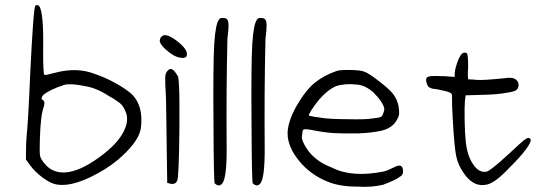

<svg xmlns="http://www.w3.org/2000/svg" viewBox="-20 -722 2120 754"><path d="M119.1 -700.2Q127 -705.1 133.8 -698.2Q152.3 -673.8 149.4 -518.6Q149.4 -431.6 154.3 -427.7Q157.2 -425.8 197.3 -436.5Q282.2 -459 352.5 -431.6Q393.6 -418 437 -393.6Q480.5 -369.1 501 -348.6Q543.9 -302.7 533.2 -218.8Q526.4 -171.9 462.9 -112.3Q424.8 -75.2 366.2 -42.5Q307.6 -9.8 261.7 0Q221.7 8.8 192.4 0Q173.8 -4.9 144.5 -26.9Q115.2 -48.8 96.7 -75.2L82 -95.7V-120.1Q82 -160.2 84 -180.7Q90.8 -245.1 98.6 -431.6Q111.3 -694.3 119.1 -700.2ZM313.5 -383.8Q257.8 -395.5 232.4 -388.7Q174.8 -370.1 149.4 -348.6Q144.5 -342.8 143.6 -336.9Q142.6 -331.1 147.5 -330.1Q150.4 -330.1 154.3 -320.3Q154.3 -309.6 152.3 -303.7Q139.6 -271.5 136.7 -180.7Q134.8 -125 137.2 -110.8Q139.6 -96.7 157.2 -77.1Q186.5 -42 237.3 -44.9Q293 -48.8 368.7 -103.5Q444.3 -158.2 467.8 -210Q485.4 -247.1 475.6 -277.3Q464.8 -309.6 443.4 -322.3Q425.8 -335.9 406.2 -345.7Q358.4 -377 313.5 -383.8Z M619.1 -582Q636.7 -590.8 676.8 -559.6Q716.8 -528.3 713.9 -506.8Q713.9 -495.1 698.2 -494.6Q682.6 -494.1 663.1 -503.9Q637.7 -519.5 622.6 -535.6Q607.4 -551.8 607.4 -561.5Q607.4 -574.2 619.1 -582ZM639.6 -445.3Q644.5 -451.2 651.4 -451.2Q662.1 -451.2 679.7 -420.9Q684.6 -389.6 684.6 -314.5Q685.5 -224.6 683.1 -126Q680.7 -27.3 676.8 -15.6Q670.9 2.9 651.4 0L636.7 -3.9L634.8 -133.8Q634.8 -172.9 633.3 -247.6Q631.8 -322.3 631.8 -337.9Q627.9 -402.3 628.9 -419.9Q629.9 -437.5 639.6 -445.3Z M840.8 -646.5Q847.7 -653.3 855.5 -651.4Q867.2 -651.4 871.1 -646.5Q877 -642.6 877.4 -624Q877.9 -605.5 873 -569.3Q868.2 -357.4 870.1 -146.5Q871.1 -22.5 852.5 -1Q839.8 13.7 823.2 -2Q819.3 -6.8 818.4 -232.4Q816.4 -468.8 821.3 -548.8Q826.2 -628.9 840.8 -646.5Z M990.2 -646.5Q997.1 -653.3 1004.9 -651.4Q1016.6 -651.4 1020.5 -646.5Q1026.4 -642.6 1026.9 -624Q1027.3 -605.5 1022.5 -569.3Q1017.6 -357.4 1019.5 -146.5Q1020.5 -22.5 1002 -1Q989.3 13.7 972.7 -2Q968.8 -6.8 967.8 -232.4Q965.8 -468.8 970.7 -548.8Q975.6 -628.9 990.2 -646.5Z M1299.8 -442.4Q1309.6 -447.3 1348.6 -447.3Q1394.5 -447.3 1412.6 -439.9Q1430.7 -432.6 1470.7 -401.4Q1509.8 -371.1 1524.4 -352.1Q1539.1 -333 1544.9 -306.6Q1547.9 -289.1 1547.4 -275.4Q1546.9 -261.7 1532.2 -241.2Q1513.7 -216.8 1476.6 -208.5Q1439.5 -200.2 1387.7 -198.2Q1330.1 -197.3 1292.5 -199.2Q1254.9 -201.2 1196.3 -212.9Q1169.9 -217.8 1168.5 -208.5Q1167 -199.2 1165.5 -185.1Q1164.1 -170.9 1182.6 -141.6Q1214.8 -89.8 1284.2 -63.5Q1363.3 -23.4 1488.3 -48.8Q1502.9 -52.7 1530.3 -66.4Q1557.6 -80.1 1562 -58.1Q1566.4 -36.1 1550.8 -28.3Q1536.1 -15.6 1483.4 3.9Q1436.5 14.6 1379.9 10.7Q1311.5 10.7 1263.7 -9.8Q1197.3 -37.1 1153.3 -91.8Q1109.4 -146.5 1109.4 -198.2Q1109.4 -241.2 1142.6 -302.7Q1180.7 -369.1 1217.3 -397.9Q1253.9 -426.8 1299.8 -442.4ZM1383.8 -389.6Q1336.9 -395.5 1299.8 -383.8Q1267.6 -370.1 1232.4 -330.1Q1190.4 -276.4 1193.4 -267.6Q1194.3 -267.6 1200.7 -266.1Q1207 -264.6 1215.8 -263.2Q1224.6 -261.7 1233.4 -260.7Q1268.6 -253.9 1346.7 -253.9Q1414.1 -252 1443.4 -256.8Q1468.8 -259.8 1475.1 -262.7Q1481.4 -265.6 1484.4 -275.4Q1489.3 -287.1 1489.3 -293.9Q1486.3 -318.4 1445.3 -360.4Q1414.1 -386.7 1383.8 -389.6Z M1793 -509.8Q1801.8 -519.5 1813.5 -512.7Q1818.4 -507.8 1818.4 -460Q1815.4 -410.2 1820.3 -410.2Q1837.9 -410.2 1853.5 -408.2Q1877 -406.2 1962.9 -415Q1989.3 -418.9 2000 -413.1Q2008.8 -409.2 2013.7 -400.4Q2021.5 -381.8 2007.8 -368.2Q1996.1 -361.3 1973.6 -358.4Q1933.6 -350.6 1875 -349.6L1808.6 -347.7L1805.7 -325.2Q1803.7 -300.8 1804.7 -248Q1805.7 -195.3 1808.6 -172.9Q1812.5 -116.2 1836.4 -79.1Q1860.4 -42 1890.6 -47.9Q1904.3 -49.8 1975.6 -115.2Q2028.3 -165 2043 -175.3Q2057.6 -185.5 2063.5 -174.8Q2068.4 -167 2045.9 -136.2Q2023.4 -105.5 1980.5 -63.5Q1928.7 -7.8 1895.5 2Q1841.8 16.6 1802.7 -40Q1778.3 -73.2 1771 -111.3Q1763.7 -149.4 1757.8 -257.8Q1754.9 -302.7 1754.9 -347.7Q1754.9 -352.5 1752 -355Q1749 -357.4 1739.3 -361.3Q1735.4 -362.3 1733.4 -363.3Q1693.4 -373 1683.6 -373Q1676.8 -373 1668 -377.9Q1662.1 -378.9 1657.7 -389.6Q1653.3 -400.4 1653.3 -408.2Q1653.3 -418.9 1665.5 -421.9Q1677.7 -424.8 1723.6 -422.9L1765.6 -419.9V-429.7Q1765.6 -446.3 1774.4 -472.7Q1783.2 -499 1793 -509.8Z"/></svg>

Font: JasonHandwriting1
Style: Regular
Weight: 400
Version: Version 1.48.20